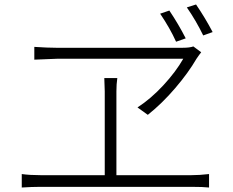

<svg xmlns="http://www.w3.org/2000/svg" viewBox="-20 -862 1040 856"><path d="M928 -719 886 -704Q854 -770 813 -829L854 -842Q895 -782 928 -719ZM808 -691 765 -676Q738 -736 694 -801L735 -815Q776 -754 808 -691ZM797 -600H233L133 -596V-653Q193 -649 231 -649H794Q826 -649 842 -655L877 -629Q875 -627 867.5 -616.5Q860 -606 856 -600Q820 -538 761.5 -469.5Q703 -401 639 -350L593 -383Q653 -422 708.5 -482Q764 -542 797 -600ZM499 -81H833Q869 -81 912 -86V-26Q886 -29 833 -29H161Q122 -29 77 -26V-86Q113 -81 161 -81H447V-455Q447 -474 445 -514H503Q499 -487 499 -455Z"/></svg>

Font: Noto Sans Korean Light
Style: Regular
Weight: 300
Designer: Ryoko NISHIZUKA  (kana & ideographs); Paul D. Hunt (Latin, Greek & Cyrillic); Wenlong ZHANG  (bopomofo); Sandoll Communi
Foundry: Adobe Systems Incorporated
Version: Version 1.000;PS 1;hotconv 1.0.78;makeotf.lib2.5.61930